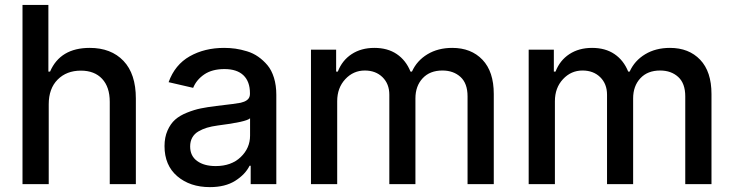

<svg xmlns="http://www.w3.org/2000/svg" viewBox="-20 -747 2977 779"><path d="M177.7 -323.7V0H71.3V-727.1H176.3V-456.5H183.1Q224.6 -552.7 344.2 -552.7Q430.7 -552.7 481 -500Q531.2 -447.3 531.2 -347.2V0H425.3V-334Q425.3 -394 394.3 -427.2Q363.3 -460.4 308.1 -460.4Q250 -460.4 213.9 -424.1Q177.7 -387.7 177.7 -323.7Z M831.5 12.2Q751 12.2 699.2 -32Q647.5 -76.2 647.5 -154.3Q647.5 -189.9 659.7 -217.5Q671.9 -245.1 690.7 -261.7Q709.5 -278.3 738.8 -290Q768.1 -301.8 794.4 -307.1Q820.8 -312.5 856.4 -316.9Q942.4 -326.7 956.5 -330.1Q987.8 -337.4 992.7 -356Q994.1 -360.4 994.1 -366.7V-369.1Q994.1 -416 967.8 -441.4Q941.4 -466.8 890.6 -466.8Q840.8 -466.8 808.8 -445.1Q776.9 -423.3 763.7 -390.6L664.1 -413.6Q689.5 -484.4 749.8 -518.6Q810.1 -552.7 889.2 -552.7Q912.6 -552.7 935.1 -549.6Q957.5 -546.4 982.4 -538.8Q1007.3 -531.2 1027.8 -516.8Q1048.3 -502.4 1065.2 -482.4Q1082 -462.4 1091.6 -431.4Q1101.1 -400.4 1101.1 -362.3V0H997.1V-74.7H992.7Q975.1 -39.1 934.3 -13.4Q893.6 12.2 831.5 12.2ZM855 -73.2Q918.5 -73.2 956.5 -109.6Q994.6 -146 994.6 -196.8V-267.1Q980 -252.4 863.3 -237.8Q838.4 -234.4 819.6 -228.8Q800.8 -223.1 784.7 -213.6Q768.6 -204.1 760 -188.7Q751.5 -173.3 751.5 -152.8Q751.5 -114.3 779.8 -93.8Q808.1 -73.2 855 -73.2Z M1241.7 0V-545.4H1343.8V-456.5H1350.6Q1368.2 -502 1406.7 -527.3Q1445.3 -552.7 1499 -552.7Q1552.7 -552.7 1589.8 -527.6Q1627 -502.4 1645.5 -456.5H1651.4Q1671.4 -501 1714.4 -526.9Q1757.3 -552.7 1814.9 -552.7Q1891.6 -552.7 1937.5 -504.6Q1983.4 -456.5 1983.4 -365.7V0H1877V-356Q1877 -408.7 1848.4 -434.8Q1819.8 -460.9 1774.9 -460.9Q1724.1 -460.9 1694.8 -429.4Q1665.5 -397.9 1665.5 -347.7V0H1559.6V-362.8Q1559.6 -406.7 1532 -433.8Q1504.4 -460.9 1460 -460.9Q1413.6 -460.9 1380.9 -425.8Q1348.1 -390.6 1348.1 -336.4V0Z M2125 0V-545.4H2227.1V-456.5H2233.9Q2251.5 -502 2290 -527.3Q2328.6 -552.7 2382.3 -552.7Q2436 -552.7 2473.1 -527.6Q2510.3 -502.4 2528.8 -456.5H2534.7Q2554.7 -501 2597.7 -526.9Q2640.6 -552.7 2698.2 -552.7Q2774.9 -552.7 2820.8 -504.6Q2866.7 -456.5 2866.7 -365.7V0H2760.3V-356Q2760.3 -408.7 2731.7 -434.8Q2703.1 -460.9 2658.2 -460.9Q2607.4 -460.9 2578.1 -429.4Q2548.8 -397.9 2548.8 -347.7V0H2442.9V-362.8Q2442.9 -406.7 2415.3 -433.8Q2387.7 -460.9 2343.3 -460.9Q2296.9 -460.9 2264.2 -425.8Q2231.4 -390.6 2231.4 -336.4V0Z"/></svg>

Font: Karasuma Gothic
Style: Regular
Weight: 500
Designer: Rasmus Andersson / Ryoko Nishizuka
Foundry: Genbu
Version: Version 1.00